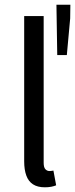

<svg xmlns="http://www.w3.org/2000/svg" viewBox="-20 -780 316 809"><path d="M169.1 9.2Q138.2 9.2 118.9 -3.4Q99.6 -16 90.8 -40.5Q81.9 -64.9 81.9 -100.2V-712.2H164V-94.2Q164 -74.5 171.3 -66.9Q178.5 -59.3 188.5 -59.3Q192.1 -59.3 195.6 -59.8Q199.1 -60.3 205.1 -61.3L216.6 0.8Q208.2 4.4 196.3 6.8Q184.5 9.2 169.1 9.2ZM221.2 -548 217.8 -760.1H276.5L275.7 -702.5L261.6 -548Z"/></svg>

Font: SourceSans3VF
Style: Regular
Weight: 200
Designer: Paul D. Hunt
Foundry: Adobe
Version: Version 3.052;hotconv 1.1.0;makeotfexe 2.6.0